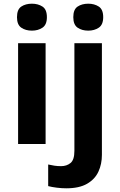

<svg xmlns="http://www.w3.org/2000/svg" viewBox="-20 -780 650 1040"><path d="M227 -546V0H78V-546ZM153 -760Q186 -760 210 -744.5Q234 -729 234 -686.8Q234 -646 210 -630Q186 -614 153 -614Q118.7 -614 95.4 -630Q72 -646 72 -686.8Q72 -729 95.4 -744.5Q118.7 -760 153 -760ZM339 240Q314 240 286.5 236.5Q259 233 241 228V111Q259 115 275 117.5Q291 120 311 120Q341 120 362 103Q383 86 383 37V-546H532V59Q532 109 513 150Q494 191 451.5 215.5Q409 240 339 240ZM377 -687Q377 -729 400.5 -744.5Q424 -760 458 -760Q491 -760 515 -744.5Q539 -729 539 -687Q539 -646 515 -630Q491 -614 458 -614Q424 -614 400.5 -630Q377 -646 377 -687Z"/></svg>

Font: Noto Sans Telugu
Style: Regular
Weight: 400
Designer: Jelle Bosma - Monotype Design Team
Foundry: Monotype Imaging Inc.
Version: Version 2.003